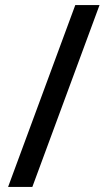

<svg xmlns="http://www.w3.org/2000/svg" viewBox="-20 -737 423 760"><path d="M374 -717H278L12 3H108Z"/></svg>

Font: Noto Sans Myanmar UI SemiCondensed Medium
Style: Regular
Weight: 500
Width: 4
Designer: Monotype Design Team
Foundry: Monotype Imaging Inc.
Version: Version 2.103